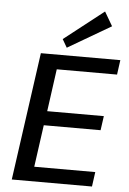

<svg xmlns="http://www.w3.org/2000/svg" viewBox="-62 -1002 701 1047"><g transform="rotate(5 288.0 -478.5)"><path d="M159 -80H493L482 0H43L141 -700H576L565 -620H235L203 -388H513L502 -310H191ZM515 -880 279 -742 253 -787 470 -957Z"/></g></svg>

Font: Pathway Extreme 8pt Thin 12pt Medium
Style: Italic
Weight: 500
Italic angle: -8°
Version: Version 1.001;gftools[0.9.26]